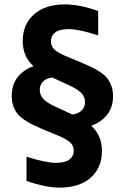

<svg xmlns="http://www.w3.org/2000/svg" viewBox="-20 -730 565 870"><path d="M33.2 -294.9Q33.2 -345.7 59.3 -379.6Q85.4 -413.6 131.8 -430.2Q83 -473.6 83 -543.9Q83 -619.6 133.8 -664.8Q184.6 -710 274.9 -710Q339.8 -710 424.8 -680.2V-569.8Q336.9 -598.1 291 -598.1Q250 -598.1 230.5 -583.3Q210.9 -568.4 210.9 -543.9Q210.9 -520 226.3 -505.9Q241.7 -491.7 274.9 -477.1L355 -443.8Q382.3 -432.1 399.7 -423.6Q417 -415 436.5 -401.6Q456.1 -388.2 466.8 -374.3Q477.5 -360.4 484.9 -340.1Q492.2 -319.8 492.2 -294.9Q492.2 -244.6 465.8 -210.7Q439.5 -176.8 393.1 -160.2Q441.9 -116.7 441.9 -45.9Q441.9 29.8 391.1 75Q340.3 120.1 250 120.1Q186.5 120.1 100.1 89.8V-20Q186.5 7.8 233.9 7.8Q274.9 7.8 294.4 -7.1Q314 -22 314 -45.9Q314 -69.8 298.6 -84Q283.2 -98.1 250 -112.8L169.9 -146Q142.6 -157.7 125.2 -166.3Q107.9 -174.8 88.6 -188.2Q69.3 -201.7 58.3 -215.6Q47.4 -229.5 40.3 -249.8Q33.2 -270 33.2 -294.9ZM160.2 -323.2Q160.2 -298.3 177 -281.2Q193.8 -264.2 226.1 -249L308.1 -210.9Q335 -214.4 350.1 -229.5Q365.2 -244.6 365.2 -267.1Q365.2 -291.5 348.4 -308.6Q331.5 -325.7 298.8 -340.8L216.8 -378.9Q189.9 -375.5 175 -360.6Q160.2 -345.7 160.2 -323.2Z"/></svg>

Font: TASA Explorer
Style: Bold
Weight: 700
Designer: Weizhong Zhang
Foundry: Local Remote
Version: Version 1.000;Glyphs 3.1.2 (3151)